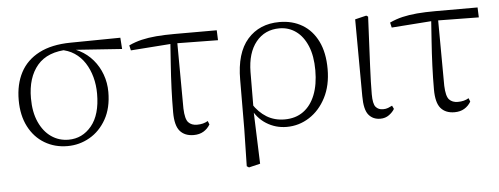

<svg xmlns="http://www.w3.org/2000/svg" viewBox="-49 -649 2545 979"><g transform="rotate(-5 1224.0 -159.5)"><path d="M277 14Q212 14 160 -17Q108 -48 78.5 -105.5Q49 -163 49 -241Q49 -322 80.5 -382Q112 -442 176.5 -475.5Q241 -509 338 -510L593 -513L597 -455L339 -473L326 -476Q217 -475 164.5 -413Q112 -351 112 -245Q112 -174 135 -123Q158 -72 197 -45Q236 -18 285 -18Q356 -18 403 -75Q450 -132 450 -239Q450 -284 439 -324.5Q428 -365 407 -397.5Q386 -430 354.5 -451Q323 -472 281 -478L291 -487Q340 -484 380 -463Q420 -442 448.5 -408.5Q477 -375 492.5 -332.5Q508 -290 508 -243Q508 -161 475.5 -103.5Q443 -46 390.5 -16Q338 14 277 14Z M641 -444 635 -470Q667 -485 701 -493Q735 -501 776 -504.5Q817 -508 870 -508H1086L1088 -457L860 -460ZM923 14Q877 14 852.5 -14.5Q828 -43 828 -111Q828 -170 830.5 -232.5Q833 -295 837.5 -358Q842 -421 846 -481H880L882 -125Q884 -71 900 -54Q916 -37 944 -37Q961 -37 974.5 -40.5Q988 -44 1000 -51L1007 -33Q994 -11 973 1.5Q952 14 923 14Z M1178 196 1182 5 1183 -246Q1183 -383 1244 -452.5Q1305 -522 1408 -522Q1474 -522 1524.5 -492Q1575 -462 1603.5 -404Q1632 -346 1632 -262Q1632 -178 1600 -116Q1568 -54 1515 -20Q1462 14 1399 14Q1342 14 1294.5 -16Q1247 -46 1221 -103H1218L1231 -119Q1260 -74 1300 -49.5Q1340 -25 1392 -25Q1448 -25 1487.5 -53.5Q1527 -82 1548 -135Q1569 -188 1569 -261Q1569 -335 1547.5 -386Q1526 -437 1489 -463.5Q1452 -490 1405 -490Q1330 -490 1285 -434.5Q1240 -379 1239 -281L1238 -97L1237 -89L1247 189L1189 203Z M1878 14Q1840 14 1818 -13Q1796 -40 1796 -109L1794 -502L1852 -516L1861 -510Q1857 -424 1854 -362.5Q1851 -301 1849 -256.5Q1847 -212 1846 -178Q1845 -144 1845 -114Q1845 -65 1858.5 -49Q1872 -33 1896 -33Q1911 -33 1922 -37.5Q1933 -42 1943 -47L1951 -30Q1942 -14 1923 0Q1904 14 1878 14Z M1976 -444 1970 -470Q2002 -485 2036 -493Q2070 -501 2111 -504.5Q2152 -508 2205 -508H2421L2423 -457L2195 -460ZM2258 14Q2212 14 2187.5 -14.5Q2163 -43 2163 -111Q2163 -170 2165.5 -232.5Q2168 -295 2172.5 -358Q2177 -421 2181 -481H2215L2217 -125Q2219 -71 2235 -54Q2251 -37 2279 -37Q2296 -37 2309.5 -40.5Q2323 -44 2335 -51L2342 -33Q2329 -11 2308 1.5Q2287 14 2258 14Z"/></g></svg>

Font: Noto Serif HK
Style: Regular
Weight: 200
Designer: Ryoko NISHIZUKA 西塚涼子 (kana & ideographs); Frank Grießhammer (Latin, Greek & Cyrillic); Wenlong ZHANG 张文龙 (bopomofo); San
Foundry: Adobe
Version: Version 2.001;hotconv 1.1.0;makeotfexe 2.6.0